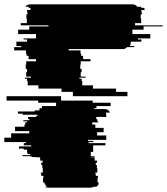

<svg xmlns="http://www.w3.org/2000/svg" viewBox="-69 -720 766 880"><path d="M589 -584H538V-564H620V-544H563V-539H579V-529H530V-522Q530 -518 529 -515Q528 -512 526 -509H548L545 -504H513Q506 -495 493 -495H246V-489H300V-474H303V-464H312V-449H346V-439H301V-424H299V-404H305V-389H301V-369H323V-364H295V-359H305V-349H308V-329H357V-314H463V-299H515V-279H265V-299H213V-314H107V-329H58V-349H55V-359H45V-364H73V-369H51V-389H55V-404H49V-424H51V-439H96V-449H62V-464H53V-474H50V-489H-4V-504H28V-509H6V-529H55V-539H39V-544H96V-564H14V-584H65V-599H153V-604H26V-614H54V-634H52V-654H57V-664H55V-674H70Q70 -678 72 -684H61Q61 -686 64 -689H47Q55 -700 69 -700H539Q552 -700 560 -689H577L580 -684H592Q594 -678 594 -674H579V-664H581V-654H576V-634H578V-614H550V-604H677V-599H589ZM356 -259V-249H438V-234H373V-224H362V-220H411Q428 -220 435 -204H416Q418 -198 418 -193V-184H372V-174H377V-164H381V-159H354V-149H368V-134H406V-114H376V-99H418V-79H334V-74H359V-69H337V-64H414V-54H358V-24H347V-4H368Q363 0 354 0H348V1H365V16H376V26H370V36H375V51H377V71H368V76H370V86H380V96H378V116H384L382 121H384Q380 132 372 136H360Q355 140 346 140H150Q141 140 136 136H148Q140 132 136 121H135Q134 119 134 116H128V96H130V86H120V76H118V71H127V51H125V36H120V26H126V16H115V1H98V0H76L75 -4H37Q35 -5 31 -9H72Q69 -12 68 -14H58Q55 -20 55 -27V-34H40V-39H18V-49H75L74 -54H40V-64H50L49 -69H-49V-89H-18V-109H65V-119H0V-139H43V-149H48L46 -159H55V-164H38V-169H67L65 -174H61L59 -184H97V-189H103L102 -194H35V-199H13V-209H90V-214H112V-224H123V-234H188V-249H106V-259H-39V-279H211V-259Z"/></svg>

Font: Rubik Glitch
Style: Regular
Weight: 400
Designer: Hubert and Fischer, NaN
Foundry: Hubert and Fischer, NaN
Version: Version 2.200